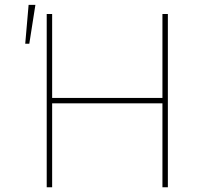

<svg xmlns="http://www.w3.org/2000/svg" viewBox="-20 -786 838 806"><path d="M176.1 0V-727.3H198.9V-375H661.9V-727.3H684.7V0H661.9V-352.3H198.9V0ZM85.9 -602.3 100.1 -765.6H128.6L103 -602.3Z"/></svg>

Font: Inter P Thin
Style: Regular
Weight: 100
Designer: Rasmus Andersson
Foundry: rsms
Version: Version 3.018;git-588b23468